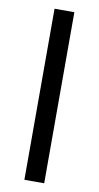

<svg xmlns="http://www.w3.org/2000/svg" viewBox="-87 -800 432 840"><g transform="rotate(10 129.0 -380.0)"><path d="M173 0V-760H85V0Z"/></g></svg>

Font: Noto Sans EgyptHiero
Style: Regular
Weight: 400
Designer: Monotype Design Team
Foundry: Monotype Imaging Inc.
Version: Version 2.002